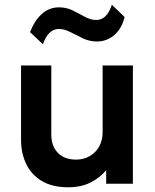

<svg xmlns="http://www.w3.org/2000/svg" viewBox="-20 -777 656 812"><path d="M268 15Q200.5 15 156.2 -12Q112 -39 90.5 -84.2Q69 -129.5 69 -185.5V-500H197V-207.5Q197 -159.5 224.5 -130.8Q252 -102 302 -102Q334 -102 359.5 -116.8Q385 -131.5 399.5 -157.5Q414 -183.5 414 -218V-500H542V0H429V-57Q401.5 -24.5 362.2 -4.8Q323 15 268 15ZM161.5 -590 107 -641Q126 -690.5 157.2 -718.2Q188.5 -746 229.5 -746Q261 -746 287.8 -732.8Q314.5 -719.5 339 -706Q363.5 -692.5 387.5 -692.5Q410 -692.5 426.5 -709Q443 -725.5 453 -757L507 -705Q494.5 -655 462.8 -628.2Q431 -601.5 390 -601.5Q358.5 -601.5 330.8 -614.8Q303 -628 277.8 -641.2Q252.5 -654.5 229 -654.5Q206.5 -654.5 189.8 -638.5Q173 -622.5 161.5 -590Z"/></svg>

Font: Geologica Roman Medium
Style: Regular
Weight: 500
Designer: Sindre Bremnes, Frode Helland
Foundry: Monokrom Skriftforlag AS
Version: Version 1.010;gftools[0.9.28]